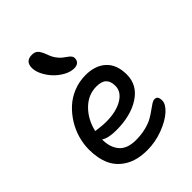

<svg xmlns="http://www.w3.org/2000/svg" viewBox="-224 -883 1013 1013"><g transform="rotate(-45 283.0 -376.5)"><path d="M304.2 -561Q278.3 -561 249.8 -576.4Q221.2 -591.8 199 -615Q176.8 -638.2 162.4 -666.7Q147.9 -695.3 147.9 -720.2Q147.9 -770 196.8 -770Q218.3 -770 230.5 -758.5Q242.7 -747.1 255.9 -711.9Q263.7 -689 276.1 -671.9Q288.6 -654.8 300 -645.8Q311.5 -636.7 322 -629.6Q332.5 -622.6 338.9 -614.7Q345.2 -606.9 345.2 -597.2Q345.2 -580.1 335 -570.6Q324.7 -561 304.2 -561ZM272 17.1Q198.7 17.1 149.4 -11.7Q100.1 -40.5 78.1 -88.9Q56.2 -137.2 56.2 -203.1Q56.2 -244.1 67.9 -285.6Q79.6 -327.1 102.8 -364.5Q126 -401.9 157.5 -430.9Q189 -460 231.7 -477.1Q274.4 -494.1 321.8 -494.1Q394 -494.1 436 -455.1Q478 -416 478 -341.8Q478 -263.2 408.4 -218Q338.9 -172.9 231 -172.9Q171.9 -172.9 143.1 -191.9V-190.9Q143.1 -132.8 172.9 -97.9Q202.6 -63 267.1 -63Q307.1 -63 341.3 -71.5Q375.5 -80.1 397 -92.5Q418.5 -105 435.3 -117.4Q452.1 -129.9 465.6 -138.4Q479 -147 488.8 -147Q502 -147 507.6 -138.7Q513.2 -130.4 513.2 -112.8Q513.2 -85.9 480 -55.9Q446.8 -25.9 389.6 -4.4Q332.5 17.1 272 17.1ZM319.8 -411.1Q257.8 -411.1 211.4 -365Q165 -318.8 148.9 -249Q153.3 -249 176.8 -245.6Q200.2 -242.2 224.1 -242.2Q298.8 -242.2 345.9 -270Q393.1 -297.9 393.1 -342.8Q393.1 -377 375.5 -394Q357.9 -411.1 319.8 -411.1Z"/></g></svg>

Font: Shantell Sans Bouncy
Style: Regular
Weight: 400
Designer: Stephen Nixon, Anya Danilova, Shantell Martin
Foundry: Arrow Type
Version: Version 1.006;[9816181b4]